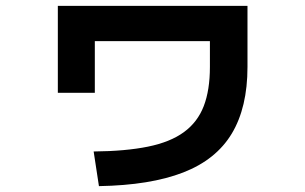

<svg xmlns="http://www.w3.org/2000/svg" viewBox="-20 -595 1040 654"><path d="M299 -79Q408 -80 484 -95.5Q560 -111 606.5 -145Q653 -179 674 -233.5Q695 -288 695 -367V-455H303V-279H177V-575H823V-367Q823 -229 769.5 -140Q716 -51 604 -7.5Q492 36 317 39Z"/></svg>

Font: M PLUS 2 Thin
Style: Bold
Weight: 700
Version: Version 1.001